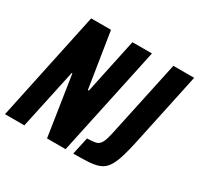

<svg xmlns="http://www.w3.org/2000/svg" viewBox="-150 -868 1087 1048"><g transform="rotate(30 393.5 -344.0)"><path d="M-4 0 142 -688H267L322 -340H328L402 -688H525L378 0H261L203 -377H199L118 0ZM426 0 450 -109Q481 -110 499 -113Q517 -116 528 -128.5Q539 -141 547 -167.5Q555 -194 564 -240L660 -688H791L709 -303Q694 -229 681.5 -177.5Q669 -126 655.5 -92.5Q642 -59 624.5 -40Q607 -21 581 -12.5Q555 -4 517.5 -2Q480 0 426 0Z"/></g></svg>

Font: Saira Condensed
Style: Bold Italic
Weight: 700
Width: 3
Italic angle: -12°
Designer: Hector Gatti with collaboration of the Omnibus-Type team
Foundry: Omnibus-Type
Version: Version 1.101